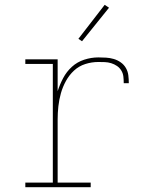

<svg xmlns="http://www.w3.org/2000/svg" viewBox="-20 -776 640 796"><path d="M85 0V-19H199V-511H85V-530H219V-398Q228 -426 242 -452.5Q256 -479 278 -499Q300 -519 329 -528.5Q358 -538 388 -538Q404 -538 420 -537Q436 -536 451.5 -531.5Q467 -527 480.5 -517.5Q494 -508 502 -494Q510 -480 512 -464Q514 -448 514 -431H493Q493 -445 491.5 -458.5Q490 -472 483 -483.5Q476 -495 465 -502.5Q454 -510 441 -514Q428 -518 414.5 -518.5Q401 -519 388 -519Q360 -519 333.5 -510.5Q307 -502 287 -483.5Q267 -465 253.5 -440.5Q240 -416 232.5 -389.5Q225 -363 222 -335.5Q219 -308 219 -281V-19H356V0ZM320 -605 305 -615 414 -756 432 -744Z"/></svg>

Font: Iosevka Slab Thin Extended
Style: Regular
Weight: 100
Width: 7
Monospace: yes
Designer: Belleve Invis
Foundry: Belleve Invis
Version: Version 11.1.1; ttfautohint (v1.8.3)